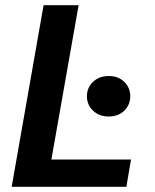

<svg xmlns="http://www.w3.org/2000/svg" viewBox="-20 -720 598 740"><path d="M25 0 148 -700H283L178 -105H485L467 0ZM399 -271Q362 -271 338.5 -293.5Q315 -316 315 -349Q315 -382 338.5 -404.5Q362 -427 399 -427Q436 -427 459 -404.5Q482 -382 482 -349Q482 -316 459 -293.5Q436 -271 399 -271Z"/></svg>

Font: DM Sans 18pt
Style: Bold Italic
Weight: 700
Italic angle: -10°
Designer: Colophon Foundry, Jonny Pinhorn
Foundry: Colophon Foundry
Version: Version 4.004;gftools[0.9.30]